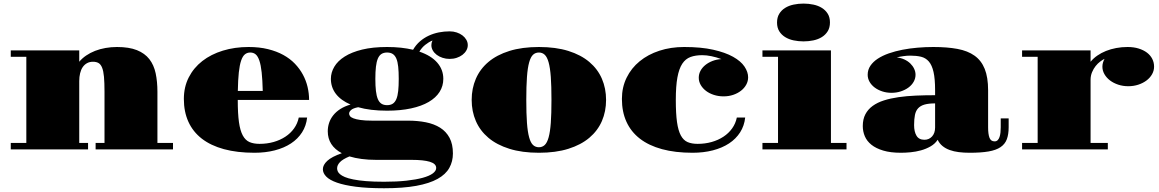

<svg xmlns="http://www.w3.org/2000/svg" viewBox="-20 -820 6365 1054"><path d="M39.1 -35.2H124.5V-508.3H39.1V-543.5H415V-481Q430.7 -500 452.9 -515.1Q475.1 -530.3 502 -540.8Q528.8 -551.3 559.3 -556.6Q589.8 -562 622.1 -562Q688.5 -562 731.7 -544.7Q774.9 -527.3 799.8 -495.4Q824.7 -463.4 834.5 -417.7Q844.2 -372.1 844.2 -315.9V-35.2H929.7V0H504.9V-35.2H553.7V-315.9Q553.7 -366.2 550.8 -398.2Q547.9 -430.2 540.5 -448.5Q533.2 -466.8 521 -473.9Q508.8 -481 490.2 -481Q471.7 -481 457.5 -473.1Q443.4 -465.3 433.8 -451.2Q424.3 -437 419.7 -417.5Q415 -397.9 415 -375V-35.2H463.4V0H39.1Z M989.3 -276.9Q989.3 -342.3 1016.1 -395Q1043 -447.8 1090.6 -484.9Q1138.2 -522 1203.4 -542Q1268.6 -562 1344.7 -562Q1403.3 -562 1450.9 -550.3Q1498.5 -538.6 1535.4 -518.3Q1572.3 -498 1598.9 -470.2Q1625.5 -442.4 1642.8 -410.2Q1660.2 -377.9 1668.5 -342.5Q1676.8 -307.1 1676.8 -271.5H1285.2Q1285.2 -196.8 1291.7 -149.9Q1298.3 -103 1312.7 -76.4Q1327.1 -49.8 1349.9 -40Q1372.6 -30.3 1404.8 -30.3Q1445.8 -30.3 1481.9 -40.5Q1518.1 -50.8 1546.6 -69.6Q1575.2 -88.4 1594.2 -115Q1613.3 -141.6 1620.1 -174.8H1666Q1661.1 -129.4 1638.2 -93.5Q1615.2 -57.6 1577.4 -32.7Q1539.6 -7.8 1488.5 5.4Q1437.5 18.6 1377 18.6Q1281.7 18.6 1209.2 -1.2Q1136.7 -21 1087.9 -58.8Q1039.1 -96.7 1014.2 -151.6Q989.3 -206.5 989.3 -276.9ZM1422.4 -320.8Q1420.9 -381.8 1416.5 -422.4Q1412.1 -462.9 1403.8 -487.3Q1395.5 -511.7 1383.3 -521.7Q1371.1 -531.7 1354 -531.7Q1336.9 -531.7 1324.5 -521.7Q1312 -511.7 1303.7 -487.3Q1295.4 -462.9 1291 -422.4Q1286.6 -381.8 1285.6 -320.8Z M1752.4 108.9Q1752.4 85.4 1776.6 63Q1800.8 40.5 1856.4 21Q1779.3 -20 1779.3 -99.6Q1779.3 -123 1786.6 -145.3Q1793.9 -167.5 1809.3 -187Q1824.7 -206.5 1848.4 -221.7Q1872.1 -236.8 1904.3 -246.1Q1851.1 -269 1823.7 -304.9Q1796.4 -340.8 1796.4 -387.2Q1796.4 -421.9 1815.2 -453.6Q1834 -485.4 1872.1 -509.5Q1910.2 -533.7 1968.3 -547.9Q2026.4 -562 2105 -562Q2146 -562 2181.4 -558.1Q2216.8 -554.2 2247.6 -546.9Q2263.2 -573.7 2285.2 -592.8Q2307.1 -611.8 2333.3 -624Q2359.4 -636.2 2388.7 -642.1Q2418 -647.9 2448.2 -647.9Q2469.2 -647.9 2487.3 -641.8Q2505.4 -635.7 2518.8 -625.5Q2532.2 -615.2 2540 -601.6Q2547.9 -587.9 2547.9 -572.3Q2547.9 -556.6 2540 -543Q2532.2 -529.3 2518.8 -519Q2505.4 -508.8 2487.3 -502.7Q2469.2 -496.6 2448.2 -496.6Q2427.7 -496.6 2409.4 -502.7Q2391.1 -508.8 2377.4 -519Q2363.8 -529.3 2356 -543Q2348.1 -556.6 2348.1 -572.3Q2348.1 -585 2354 -597.7Q2333 -588.9 2314.2 -573.7Q2295.4 -558.6 2282.2 -536.6Q2346.7 -514.6 2380.1 -476.3Q2413.6 -438 2413.6 -387.2Q2413.6 -347.7 2393.1 -315.4Q2372.6 -283.2 2333.3 -260.3Q2293.9 -237.3 2236.3 -224.9Q2178.7 -212.4 2105 -212.4Q2012.2 -212.4 1946.3 -231.4Q1918.5 -226.1 1907.5 -216.3Q1896.5 -206.5 1896.5 -196.3Q1896.5 -189.5 1901.4 -182.6Q1906.2 -175.8 1920.2 -170.4Q1934.1 -165 1958.5 -161.4Q1982.9 -157.7 2022.5 -157.7H2218.8Q2272.5 -157.7 2317.9 -148.7Q2363.3 -139.6 2396.2 -118.9Q2429.2 -98.1 2447.8 -63.5Q2466.3 -28.8 2466.3 22.5Q2466.3 66.4 2446.5 101.8Q2426.8 137.2 2382.1 162.1Q2337.4 187 2265.1 200.2Q2192.9 213.4 2088.4 213.4Q1997.6 213.4 1933.8 205.1Q1870.1 196.8 1829.8 182.6Q1789.6 168.5 1771 149.4Q1752.4 130.4 1752.4 108.9ZM2105 -242.7Q2123.5 -242.7 2136 -250.7Q2148.4 -258.8 2155.8 -276.1Q2163.1 -293.5 2166 -320.8Q2168.9 -348.1 2168.9 -387.2Q2168.9 -426.3 2166 -453.6Q2163.1 -481 2155.8 -498.3Q2148.4 -515.6 2136 -523.7Q2123.5 -531.7 2105 -531.7Q2086.4 -531.7 2074 -523.7Q2061.5 -515.6 2054.2 -498.3Q2046.9 -481 2043.7 -453.6Q2040.5 -426.3 2040.5 -387.2Q2040.5 -348.1 2043.7 -320.8Q2046.9 -293.5 2054.2 -276.1Q2061.5 -258.8 2074 -250.7Q2086.4 -242.7 2105 -242.7ZM1830.6 104Q1830.6 111.3 1833.7 119.6Q1836.9 127.9 1846.4 136.2Q1856 144.5 1873.3 151.9Q1890.6 159.2 1919.4 165Q1948.2 170.9 1989.7 174.3Q2031.2 177.7 2088.9 177.7Q2157.7 177.7 2210.9 171.9Q2264.2 166 2300.5 156Q2336.9 146 2355.7 132.1Q2374.5 118.2 2374.5 102.1Q2374.5 78.6 2339.8 68.1Q2305.2 57.6 2239.7 57.6H2045.9Q2002 57.6 1965.3 52.7Q1928.7 47.9 1898.4 38.6Q1860.8 54.2 1845.7 70.6Q1830.6 86.9 1830.6 104Z M2569.3 -271.5Q2569.3 -334.5 2592.3 -387.7Q2615.2 -440.9 2661.1 -479.7Q2707 -518.6 2776.4 -540.3Q2845.7 -562 2938.5 -562Q3031.2 -562 3100.3 -540.3Q3169.4 -518.6 3215.3 -479.7Q3261.2 -440.9 3284.2 -387.7Q3307.1 -334.5 3307.1 -271.5Q3307.1 -208.5 3284.2 -155.5Q3261.2 -102.5 3215.3 -63.7Q3169.4 -24.9 3100.3 -3.2Q3031.2 18.6 2938.5 18.6Q2845.7 18.6 2776.4 -3.2Q2707 -24.9 2661.1 -63.7Q2615.2 -102.5 2592.3 -155.5Q2569.3 -208.5 2569.3 -271.5ZM2938.5 -11.7Q2957 -11.7 2970.2 -23.9Q2983.4 -36.1 2991.7 -65.9Q3000 -95.7 3003.7 -145.8Q3007.3 -195.8 3007.3 -271.5Q3007.3 -347.7 3003.7 -397.7Q3000 -447.8 2991.7 -477.5Q2983.4 -507.3 2970.2 -519.5Q2957 -531.7 2938.5 -531.7Q2919.4 -531.7 2906.2 -519.5Q2893.1 -507.3 2884.8 -477.5Q2876.5 -447.8 2872.8 -397.7Q2869.1 -347.7 2869.1 -271.5Q2869.1 -195.8 2872.8 -145.8Q2876.5 -95.7 2884.8 -65.9Q2893.1 -36.1 2906.2 -23.9Q2919.4 -11.7 2938.5 -11.7Z M3394 -276.9Q3394 -340.8 3419.9 -393.6Q3445.8 -446.3 3491.5 -483.6Q3537.1 -521 3599.6 -541.5Q3662.1 -562 3735.8 -562Q3828.6 -562 3895 -547.1Q3961.4 -532.2 4004.2 -508.3Q4046.9 -484.4 4066.9 -454.6Q4086.9 -424.8 4086.9 -395.5Q4086.9 -374 4076.4 -355Q4065.9 -335.9 4047.6 -321.8Q4029.3 -307.6 4004.9 -299.3Q3980.5 -291 3952.1 -291Q3923.8 -291 3898.9 -299.1Q3874 -307.1 3855.7 -321Q3837.4 -335 3826.7 -353.5Q3815.9 -372.1 3815.9 -393.6Q3815.9 -413.6 3825.4 -431.4Q3835 -449.2 3851.8 -462.9Q3868.7 -476.6 3891.4 -485.4Q3914.1 -494.1 3940.4 -495.6Q3912.6 -505.9 3885.5 -511.5Q3858.4 -517.1 3835.4 -517.1Q3797.9 -517.1 3770.5 -507.1Q3743.2 -497.1 3725.3 -470Q3707.5 -442.9 3698.7 -395Q3689.9 -347.2 3689.9 -271.5Q3689.9 -196.8 3696.5 -149.9Q3703.1 -103 3717.5 -76.4Q3731.9 -49.8 3754.6 -40Q3777.3 -30.3 3809.6 -30.3Q3850.6 -30.3 3886.7 -40.5Q3922.9 -50.8 3951.4 -69.6Q3980 -88.4 3999 -115Q4018.1 -141.6 4024.9 -174.8H4070.8Q4065.9 -129.4 4043 -93.5Q4020 -57.6 3982.2 -32.7Q3944.3 -7.8 3893.3 5.4Q3842.3 18.6 3781.7 18.6Q3686.5 18.6 3614 -1.2Q3541.5 -21 3492.7 -58.8Q3443.8 -96.7 3418.9 -151.6Q3394 -206.5 3394 -276.9Z M4391.1 -592.8Q4362.8 -592.8 4336.4 -598.4Q4310.1 -604 4290 -616.5Q4270 -628.9 4257.8 -648.4Q4245.6 -668 4245.6 -696.3Q4245.6 -724.6 4257.8 -744.4Q4270 -764.2 4290 -776.6Q4310.1 -789.1 4336.4 -794.7Q4362.8 -800.3 4391.1 -800.3Q4418.9 -800.3 4445.3 -794.7Q4471.7 -789.1 4491.7 -776.6Q4511.7 -764.2 4523.9 -744.6Q4536.1 -725.1 4536.1 -696.8Q4536.1 -668.5 4523.9 -648.7Q4511.7 -628.9 4491.7 -616.5Q4471.7 -604 4445.3 -598.4Q4418.9 -592.8 4391.1 -592.8ZM4165.5 -35.2H4251V-508.3H4165.5V-543.5H4541.5V-35.2H4627V0H4165.5Z M4716.3 -127.9Q4716.3 -165.5 4730.5 -192.6Q4744.6 -219.7 4770.5 -238.5Q4796.4 -257.3 4832.5 -268.8Q4868.7 -280.3 4912.8 -286.6Q4957 -293 5007.8 -295.2Q5058.6 -297.4 5113.3 -297.4V-324.7Q5113.3 -387.2 5104.7 -424.8Q5096.2 -462.4 5078.9 -482.4Q5061.5 -502.4 5036.1 -508.5Q5010.7 -514.6 4977.1 -514.6Q4959 -514.6 4938.7 -511.7Q4918.5 -508.8 4902.8 -504.9Q4925.3 -502.4 4944.3 -493.7Q4963.4 -484.9 4977.1 -471.7Q4990.7 -458.5 4998.3 -442.4Q5005.9 -426.3 5005.9 -409.7Q5005.9 -389.2 4995.6 -371.1Q4985.4 -353 4967.3 -339.6Q4949.2 -326.2 4925.3 -318.4Q4901.4 -310.5 4874 -310.5Q4846.7 -310.5 4823 -318.4Q4799.3 -326.2 4781.5 -339.6Q4763.7 -353 4753.4 -371.1Q4743.2 -389.2 4743.2 -409.7Q4743.2 -437 4758.1 -459Q4772.9 -481 4798.6 -497.8Q4824.2 -514.6 4859.1 -526.9Q4894 -539.1 4934.1 -546.9Q4974.1 -554.7 5017.3 -558.3Q5060.5 -562 5103.5 -562Q5179.7 -562 5236.1 -551.5Q5292.5 -541 5329.8 -514.4Q5367.2 -487.8 5385.7 -441.7Q5404.3 -395.5 5404.3 -324.7V-120.1Q5404.3 -83.5 5411.9 -63.7Q5419.4 -43.9 5439.9 -43.9Q5450.2 -43.9 5456.8 -50.5Q5463.4 -57.1 5467 -67.9Q5470.7 -78.6 5472.2 -92.8Q5473.6 -106.9 5473.6 -121.6V-169.9H5517.1V-121.6Q5517.1 -82.5 5507.1 -55.7Q5497.1 -28.8 5472.4 -12.2Q5447.8 4.4 5406.5 11.5Q5365.2 18.6 5302.7 18.6Q5271 18.6 5243.4 15.1Q5215.8 11.7 5193.1 3.4Q5170.4 -4.9 5153.8 -18.6Q5137.2 -32.2 5127.4 -52.7Q5112.8 -30.3 5088.4 -16.4Q5064 -2.4 5035.6 5.4Q5007.3 13.2 4978.5 15.9Q4949.7 18.6 4925.8 18.6Q4868.7 18.6 4828.6 6.6Q4788.6 -5.4 4763.7 -25.4Q4738.8 -45.4 4727.5 -72Q4716.3 -98.6 4716.3 -127.9ZM4998 -133.3Q4998 -97.2 5011.2 -75Q5024.4 -52.7 5054.7 -52.7Q5080.1 -52.7 5096.7 -71Q5113.3 -89.4 5113.3 -120.1V-252.4Q5078.1 -252.4 5055.7 -246.1Q5033.2 -239.7 5020.3 -225.8Q5007.3 -211.9 5002.7 -189Q4998 -166 4998 -133.3Z M5590.8 -35.2H5676.3V-508.3H5590.8V-543.5H5966.8V-481Q5982.4 -500 6003.9 -514.9Q6025.4 -529.8 6051.5 -540.3Q6077.6 -550.8 6107.7 -556.4Q6137.7 -562 6169.9 -562Q6203.6 -562 6230.5 -553.7Q6257.3 -545.4 6276.4 -531Q6295.4 -516.6 6305.4 -496.8Q6315.4 -477.1 6315.4 -454.1Q6315.4 -432.1 6304.4 -412.6Q6293.5 -393.1 6274.2 -378.4Q6254.9 -363.8 6229 -355.2Q6203.1 -346.7 6173.8 -346.7Q6144.5 -346.7 6118.7 -355.2Q6092.8 -363.8 6073.5 -378.4Q6054.2 -393.1 6043 -412.6Q6031.7 -432.1 6031.7 -454.1Q6031.7 -465.3 6034.9 -476.3Q6038.1 -487.3 6043.5 -497.1Q6033.2 -492.2 6019.8 -482.2Q6006.3 -472.2 5994.6 -457.5Q5982.9 -442.9 5974.9 -423.6Q5966.8 -404.3 5966.8 -381.8V-35.2H6061.5V0H5590.8Z"/></svg>

Font: GravitasOne
Style: Regular
Weight: 400
Designer: Riccardo De Franceschi
Foundry: Sorkin Type Co.
Version: Version 1.001